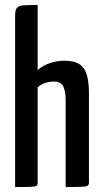

<svg xmlns="http://www.w3.org/2000/svg" viewBox="-20 -755 414 775"><path d="M41 0V-694Q41 -715 48.5 -723.5Q56 -732 75.5 -733.5Q95 -735 132 -735V-472Q153 -491 182 -500.5Q211 -510 239 -510Q281 -510 302 -495Q323 -480 331 -451Q339 -422 339 -379V-18Q339 -9 334 -5.5Q329 -2 309.5 -1Q290 0 245 0V-352Q245 -382 236.5 -404Q228 -426 195 -426Q181 -426 164.5 -421Q148 -416 132 -403V-18Q132 -9 128.5 -5.5Q125 -2 105.5 -1Q86 0 41 0Z"/></svg>

Font: Yanone Kaffeesatz Medium
Style: Regular
Weight: 500
Designer: Yanone (Cyrillic: Daniel Pouzeot, Huerta Tipografica, and Cyreal)
Foundry: Yanone
Version: Version 2.003